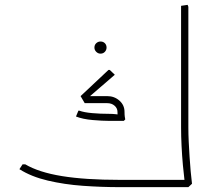

<svg xmlns="http://www.w3.org/2000/svg" viewBox="-20 -771 871 791"><path d="M473 0Q398 0 321.5 -5.5Q245 -11 177 -27Q109 -43 60 -74L73 -94H84Q140 -61 235.5 -45.5Q331 -30 473 -30H736V0ZM726 -321V-747L753 -751L756 -743V-321ZM743 0 741 -20Q737 -52 733.5 -90.5Q730 -129 728 -169.5Q726 -210 726 -247V-358L753 -362L756 -354V-247Q756 -218 757.5 -187Q759 -156 761 -125Q763 -94 765.5 -66Q768 -38 771 -14L756 0ZM640 0V-30H746V0ZM640 0Q630 0 625 -5Q620 -10 620 -15Q620 -21 625 -25.5Q630 -30 640 -30ZM330 -357 312 -375 427 -483H432L453 -463ZM430 -273Q402 -273 361.5 -276.5Q321 -280 293 -291L303 -315H307Q326 -308 359.5 -305Q393 -302 430 -302ZM329 -346 312 -375H404V-346ZM430 -273V-302Q444 -302 457 -300.5Q470 -299 470 -299V-273ZM468 -273Q467 -278 465.5 -287Q464 -296 464 -310H493Q493 -298 494 -291Q495 -284 496 -279L490 -273ZM464 -310Q464 -325 452 -335.5Q440 -346 422 -346H367V-350L370 -375H422Q451 -375 472 -356.5Q493 -338 493 -310ZM394 -550Q384 -550 376.5 -557.5Q369 -565 369 -575Q369 -586 376.5 -593Q384 -600 394 -600Q405 -600 412 -593Q419 -586 419 -575Q419 -565 412 -557.5Q405 -550 394 -550Z"/></svg>

Font: Fustat ExtraLight
Style: Regular
Weight: 250
Designer: Mohamed Gaber, Khaled Hosny, Laura Garcia Mut
Foundry: Kief Type Foundry, Alif Type Foundry, Hard Type Foundry
Version: Version 1.007